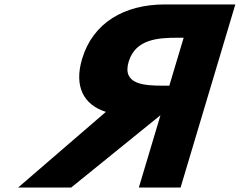

<svg xmlns="http://www.w3.org/2000/svg" viewBox="-20 -845 1080 865"><path d="M1040.2 -825 793.5 0H605.5L703 -326L300.5 0H61.5L457 -341C356.1 -373 312.9 -456 350 -580C398.5 -742 539.3 -825 722.8 -825ZM742.8 -459 807.4 -675H780.7C694.8 -675 590.5 -670 559.7 -567C528.9 -464 630.2 -459 716.1 -459Z"/></svg>

Font: Hussar
Style: BdSuprExtOblThree
Weight: 700
Foundry: Cannot Into Space Fonts
Version: Version 2.00